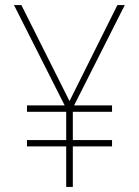

<svg xmlns="http://www.w3.org/2000/svg" viewBox="-20 -734 545 754"><path d="M253 -337 64 -714H35L234 -320H86V-295H240V-184H86V-159H240V0H266V-159H420V-184H266V-295H420V-320H271L470 -714H441Z"/></svg>

Font: Noto Sans Lao SemiCondensed Thin
Style: Regular
Weight: 100
Width: 4
Designer: Monotype Design Team
Foundry: Monotype Imaging Inc.
Version: Version 2.003